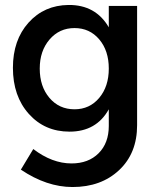

<svg xmlns="http://www.w3.org/2000/svg" viewBox="-20 -556 642 773"><path d="M418 -532H532V-52Q532 61 459.5 129Q387 197 272 197Q168 197 64 127L114 44Q190 102 268 102Q336 102 377 61Q418 20 418 -49V-116Q368 -26 260 -26Q160 -26 96 -97.5Q32 -169 32 -283Q32 -395 95 -465Q158 -535 256 -536Q365 -537 418 -446ZM280 -116Q341 -116 379.5 -162Q418 -208 418 -280Q418 -352 379.5 -397.5Q341 -443 280 -443Q219 -443 179.5 -397Q140 -351 140 -280Q140 -208 179 -162Q218 -116 280 -116Z"/></svg>

Font: Steamflix Grotesk
Style: Regular
Weight: 400
Designer: Julieta Ulanovsky
Foundry: Julieta Ulanovsky
Version: Version 4.000;PS 004.000;hotconv 1.0.88;makeotf.lib2.5.64775